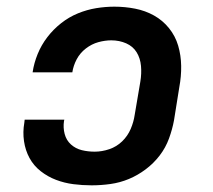

<svg xmlns="http://www.w3.org/2000/svg" viewBox="-20 -548 640 576"><path d="M255 8Q227 8 200 4.5Q173 1 148 -8.5Q123 -18 102 -34.5Q81 -51 68.5 -74Q56 -97 52 -124.5Q48 -152 53 -180L54 -189H173L172 -185Q169 -165 174 -146Q179 -127 193 -114.5Q207 -102 225.5 -97.5Q244 -93 264 -93Q286 -93 308 -100.5Q330 -108 346.5 -124Q363 -140 372 -161Q381 -182 384 -203L401 -303Q405 -327 403 -350Q401 -373 390 -391Q379 -409 358.5 -418Q338 -427 314 -427Q295 -427 275 -421.5Q255 -416 237.5 -402.5Q220 -389 210 -370Q200 -351 197 -331H78V-332Q82 -359 93 -386Q104 -413 122 -436.5Q140 -460 163.5 -478.5Q187 -497 214 -508Q241 -519 268.5 -523.5Q296 -528 323 -528Q355 -528 385.5 -522Q416 -516 442 -501.5Q468 -487 487 -463.5Q506 -440 514.5 -411Q523 -382 523.5 -350.5Q524 -319 518 -287L502 -187Q497 -160 487 -132.5Q477 -105 459 -81.5Q441 -58 417 -40Q393 -22 366.5 -11Q340 0 311.5 4Q283 8 255 8Z"/></svg>

Font: Iosevka Extended
Style: Bold Italic
Weight: 700
Width: 7
Italic angle: -9°
Monospace: yes
Designer: Belleve Invis
Foundry: Belleve Invis
Version: Version 32.5.0; ttfautohint (v1.8.4)